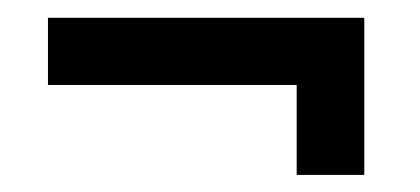

<svg xmlns="http://www.w3.org/2000/svg" viewBox="-20 -324 479 219"><path d="M318.4 -124.5V-227.1H34.7V-303.7H395.5V-124.5Z"/></svg>

Font: Harmattan
Style: Bold
Weight: 700
Designer: George W. Nuss III and SIL International
Foundry: SIL International
Version: Version 4.000